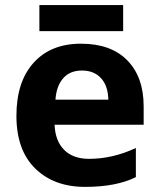

<svg xmlns="http://www.w3.org/2000/svg" viewBox="-20 -729 631 759"><path d="M300.8 -556.2Q418.9 -556.2 483.4 -490.2Q547.9 -424.3 547.9 -308.1V-235.8H195.8Q198.2 -172.4 233.4 -136.7Q268.6 -101.1 332 -101.1Q425.8 -101.1 517.1 -144V-28.8Q439.5 9.8 316.4 9.8Q193.4 9.8 119.1 -63Q44.9 -135.7 44.9 -271Q44.9 -406.2 113.3 -481.4Q181.6 -556.6 300.8 -556.2ZM199.2 -335H408.2Q407.2 -389.6 379.4 -419.9Q351.6 -450.2 304.2 -450.2Q256.8 -450.2 230 -419.9Q203.1 -389.6 199.2 -335ZM135.7 -709H466.8V-606H135.7Z"/></svg>

Font: OpenSans-Bold
Style: Bold
Weight: 700
Foundry: Ascender Corporation
Version: Version 1.10